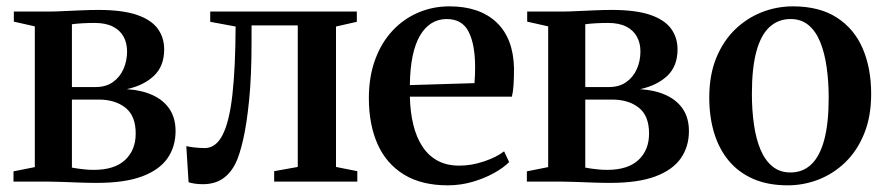

<svg xmlns="http://www.w3.org/2000/svg" viewBox="-20 -558 2722 590"><path d="M277.5 4Q252.5 4 224.5 3Q196.5 2 170.5 1Q144.5 0 125.5 0H21.5V-31.5L87 -44.5V-477L22.5 -491.5V-522.5H129.5Q148.5 -522.5 174.5 -523.8Q200.5 -525 228.8 -526.2Q257 -527.5 282.5 -527.5Q355 -527.5 399.2 -512.8Q443.5 -498 464 -470.8Q484.5 -443.5 484.5 -406Q484.5 -355 453.2 -325.2Q422 -295.5 369.5 -284Q416 -281 449.5 -265.5Q483 -250 501.2 -222.5Q519.5 -195 519.5 -155Q519.5 -107.5 494.8 -71.8Q470 -36 416.8 -16Q363.5 4 277.5 4ZM268 -36Q332 -36 364.5 -66.5Q397 -97 397 -147.5Q397 -202.5 365.2 -227.2Q333.5 -252 283.5 -252H201V-43Q208 -41.5 218.8 -40Q229.5 -38.5 242.2 -37.2Q255 -36 268 -36ZM201 -290.5H273.5Q305.5 -290.5 327 -305.8Q348.5 -321 359.5 -346Q370.5 -371 370.5 -400Q370.5 -425.5 359.8 -445.2Q349 -465 327 -476.2Q305 -487.5 271 -487.5Q251.5 -487.5 233.5 -486.5Q215.5 -485.5 201 -483.5Z M603.5 8Q589 8 578 6.2Q567 4.5 559.5 2L552.5 -109Q562.5 -106.5 578.5 -104.8Q594.5 -103 609.5 -103Q643.5 -103 664.2 -143.8Q685 -184.5 694.2 -267.5Q703.5 -350.5 704 -476.5L626 -491V-522.5H1076.5V-491L1012.5 -476.5V-45L1078 -32V0H822.5V-32L895 -45V-480H753V-428.5Q753 -324.5 745.5 -250Q738 -175.5 727 -128.2Q716 -81 704.5 -57.5Q689 -25.5 664.2 -8.8Q639.5 8 603.5 8Z M1356 11.5Q1275 11.5 1221 -21.8Q1167 -55 1140.2 -115.2Q1113.5 -175.5 1113.5 -256.5Q1113.5 -322.5 1132.8 -374.8Q1152 -427 1186 -463.5Q1220 -500 1265 -519.2Q1310 -538.5 1361 -538.5Q1453.5 -538.5 1505.5 -489.5Q1557.5 -440.5 1559.5 -348.5Q1559.5 -317 1558 -296Q1556.5 -275 1553 -261H1239.5Q1240.5 -214 1250 -175Q1259.5 -136 1278 -107.8Q1296.5 -79.5 1324.8 -64.2Q1353 -49 1391.5 -49Q1429 -49 1468 -62.2Q1507 -75.5 1529 -93L1544.5 -60Q1528 -43 1498.5 -26.5Q1469 -10 1432 0.8Q1395 11.5 1356 11.5ZM1239.5 -296.5 1438 -302.5Q1439 -315 1439.5 -327.2Q1440 -339.5 1440 -351.5Q1440 -421 1420.2 -460.2Q1400.5 -499.5 1352.5 -499.5Q1326.5 -499.5 1305.8 -486.5Q1285 -473.5 1270.2 -448Q1255.5 -422.5 1247.8 -384.8Q1240 -347 1239.5 -296.5Z M1855 4Q1830 4 1802 3Q1774 2 1748 1Q1722 0 1703 0H1599V-31.5L1664.5 -44.5V-477L1600 -491.5V-522.5H1707Q1726 -522.5 1752 -523.8Q1778 -525 1806.2 -526.2Q1834.5 -527.5 1860 -527.5Q1932.5 -527.5 1976.8 -512.8Q2021 -498 2041.5 -470.8Q2062 -443.5 2062 -406Q2062 -355 2030.8 -325.2Q1999.5 -295.5 1947 -284Q1993.5 -281 2027 -265.5Q2060.5 -250 2078.8 -222.5Q2097 -195 2097 -155Q2097 -107.5 2072.2 -71.8Q2047.5 -36 1994.2 -16Q1941 4 1855 4ZM1845.5 -36Q1909.5 -36 1942 -66.5Q1974.5 -97 1974.5 -147.5Q1974.5 -202.5 1942.8 -227.2Q1911 -252 1861 -252H1778.5V-43Q1785.5 -41.5 1796.2 -40Q1807 -38.5 1819.8 -37.2Q1832.5 -36 1845.5 -36ZM1778.5 -290.5H1851Q1883 -290.5 1904.5 -305.8Q1926 -321 1937 -346Q1948 -371 1948 -400Q1948 -425.5 1937.2 -445.2Q1926.5 -465 1904.5 -476.2Q1882.5 -487.5 1848.5 -487.5Q1829 -487.5 1811 -486.5Q1793 -485.5 1778.5 -483.5Z M2159.5 -258Q2159.5 -327.5 2181 -380Q2202.5 -432.5 2239.2 -467.8Q2276 -503 2321.8 -520.8Q2367.5 -538.5 2416.5 -538.5Q2498 -538.5 2551.5 -504Q2605 -469.5 2631 -409Q2657 -348.5 2657 -269.5Q2657 -200 2635.5 -147.2Q2614 -94.5 2577.5 -59.2Q2541 -24 2495.2 -6.2Q2449.5 11.5 2400.5 11.5Q2340 11.5 2294.8 -8.2Q2249.5 -28 2219.5 -64Q2189.5 -100 2174.5 -149.5Q2159.5 -199 2159.5 -258ZM2409 -28Q2447 -28 2473.2 -53Q2499.5 -78 2513 -129Q2526.5 -180 2526.5 -257.5Q2526.5 -307.5 2520.2 -351.5Q2514 -395.5 2500.5 -428.8Q2487 -462 2464.5 -480.8Q2442 -499.5 2409.5 -499.5Q2371 -499.5 2344.2 -474.5Q2317.5 -449.5 2304 -398.8Q2290.5 -348 2290.5 -269.5Q2290.5 -219.5 2296.8 -175.5Q2303 -131.5 2317 -98.2Q2331 -65 2353.8 -46.5Q2376.5 -28 2409 -28Z"/></svg>

Font: Merriweather 96pt SemiBold
Style: Regular
Weight: 600
Version: Version 2.100